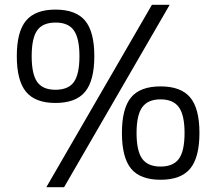

<svg xmlns="http://www.w3.org/2000/svg" viewBox="-20 -750 901 800"><path d="M211 -710Q296 -710 334.5 -664Q373 -618 373 -516Q373 -414 334.5 -367.5Q296 -321 211 -321Q127 -321 88.5 -367.5Q50 -414 50 -516Q50 -618 88.5 -664Q127 -710 211 -710ZM211 -376Q265 -376 288 -408.5Q311 -441 311 -516Q311 -590 288 -623Q265 -656 212 -656Q158 -656 135 -623.5Q112 -591 112 -516Q112 -441 135 -408.5Q158 -376 211 -376ZM247 30H173L613 -730H687ZM526 -344Q564 -390 649 -390Q734 -390 772.5 -344Q811 -298 811 -196Q811 -94 772.5 -47.5Q734 -1 649 -1Q564 -1 526 -47.5Q488 -94 488 -196Q488 -298 526 -344ZM749 -196Q749 -270 725.5 -303Q702 -336 649 -336Q596 -336 572.5 -303Q549 -270 549 -196Q549 -121 572.5 -88.5Q596 -56 649 -56Q702 -56 725.5 -88.5Q749 -121 749 -196Z"/></svg>

Font: Fivo Sans Modern
Style: Regular
Weight: 400
Designer: Alexander Slobzheninov
Foundry: Alexander Slobzheninov
Version: 1.0